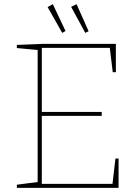

<svg xmlns="http://www.w3.org/2000/svg" viewBox="-20 -903 674 923"><path d="M535 -141H550V0H61V-15L168 -29L161 -21V-670L168 -662L61 -672V-687L182 -692H537V-556H522L507 -680L515 -673H174L181 -680V-358L174 -365H469V-346H174L181 -353V-12L174 -19H528L520 -12ZM279 -745 295 -754 234 -883 209 -869ZM390 -745 406 -753 348 -883 322 -870Z"/></svg>

Font: Bitter Thin
Style: Regular
Weight: 100
Designer: Sol Matas, and Bitter project Authors
Foundry: Sol Matas
Version: Version 2.002